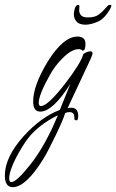

<svg xmlns="http://www.w3.org/2000/svg" viewBox="-130 -455 480 793"><path d="M-77 318Q-110 318 -110 270Q-110 194 -32 107Q40 28 117 -1L161 -109Q88 6 36 6Q7 6 7 -36Q7 -101 66 -199Q131 -304 190 -304Q223 -304 223 -274Q223 -246 212 -246H210Q206 -252 195 -252Q165 -252 127 -213Q96 -182 77 -147Q30 -64 30 -30Q30 -17 39 -17Q67 -17 137 -107Q204 -194 214 -231V-232Q231 -243 243 -243Q252 -243 252 -234Q252 -231 250 -226Q248 -221 245 -213L149 -8Q153 -9 156.5 -9.5Q160 -10 164 -10Q193 -10 193 24Q193 42 186 42Q175 42 177 31V29Q177 8 157 8Q147 8 139 12Q136 24 125 49.5Q114 75 99.5 105Q85 135 71.5 161Q58 187 50 200Q-23 318 -77 318ZM-83 297Q-62 297 -5 225Q57 147 109 21Q30 60 -14 116Q-37 146 -63 195Q-92 251 -92 283Q-92 297 -83 297ZM223 -353Q195 -353 183.5 -369Q172 -385 176 -407Q179 -425 184 -430Q189 -435 193 -435Q198 -435 198 -427Q198 -423 197.5 -420Q197 -417 197 -413Q197 -400 205 -391.5Q213 -383 234 -383Q262 -383 278 -395Q294 -407 312 -428Q317 -435 325 -435Q330 -435 330 -432Q330 -431 329 -428.5Q328 -426 327 -422Q303 -378 274 -365.5Q245 -353 223 -353Z"/></svg>

Font: Petemoss
Style: Regular
Weight: 400
Designer: Robert E. Leuschke
Foundry: Robert E. Leuschke
Version: Version 1.010; ttfautohint (v1.8.3)